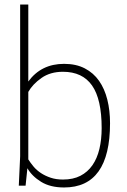

<svg xmlns="http://www.w3.org/2000/svg" viewBox="-20 -820 559 848"><path d="M263 8Q202 8 161.5 -17Q121 -42 101 -77L93 0H63Q65 -32 66 -64.5Q67 -97 69 -130V-800H105V-460Q162 -538 263 -538Q316 -538 354.5 -518Q393 -498 417.5 -463Q442 -428 454 -380Q466 -332 466 -276Q466 8 263 8ZM258 -27Q303 -27 335 -43.5Q367 -60 388 -90Q409 -120 419 -162Q429 -204 429 -254Q429 -382 386.5 -442.5Q344 -503 258 -503Q202 -503 163 -475.5Q124 -448 105 -414V-116Q115 -100 128.5 -84Q142 -68 161 -55.5Q180 -43 204 -35Q228 -27 258 -27Z"/></svg>

Font: Tanohe Sans ExtraLight
Style: Regular
Weight: 250
Designer: Village Type and Design LLC & Cristiano Sobral
Foundry: Cooper Hewitt Smithsonian Design Museum
Version: Version 1.00;May 30, 2020;FontCreator 12.0.0.2522 64-bit; tt